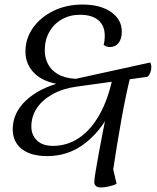

<svg xmlns="http://www.w3.org/2000/svg" viewBox="-20 -675 692 845"><path d="M525 -347Q501 -241 453.5 -160Q406 -79 339 -33.5Q272 12 188 12Q115 12 75.5 -19.5Q36 -51 36 -106Q36 -178 94 -232.5Q152 -287 249 -312L246 -303Q170 -314 131 -353Q92 -392 92 -448Q92 -506 125.5 -553Q159 -600 216 -627.5Q273 -655 343 -655Q422 -655 469 -622Q516 -589 516 -536Q516 -504 502 -486Q488 -468 463 -468Q455 -468 447.5 -471Q440 -474 436 -478Q438 -483 439.5 -494Q441 -505 441 -518Q441 -562 413 -586Q385 -610 332 -610Q288 -610 252.5 -590Q217 -570 197 -534.5Q177 -499 177 -453Q177 -422 190.5 -394.5Q204 -367 234 -349Q264 -331 313 -328L641 -400Q646 -392 646 -380Q646 -367 641.5 -355.5Q637 -344 629 -337L319 -294Q258 -286 212.5 -261Q167 -236 142.5 -199.5Q118 -163 118 -118Q118 -81 142.5 -57Q167 -33 213 -33Q276 -33 328 -68Q380 -103 418 -170.5Q456 -238 476 -334ZM557 -351Q535 -264 515 -153Q495 -42 474 98V51L493 134Q477 142 457 146Q437 150 425 150Q409 150 402 143.5Q395 137 395 127Q395 114 400.5 81.5Q406 49 414 3.5Q422 -42 432 -91.5Q442 -141 451.5 -189Q461 -237 468 -275Q475 -313 477 -334Z"/></svg>

Font: Petrona
Style: Italic
Weight: 400
Italic angle: -9°
Designer: Ringo R. Seeber
Foundry: Ringo R. Seeber
Version: Version 2.001; ttfautohint (v1.8.3)